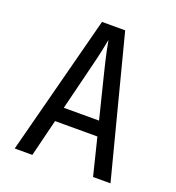

<svg xmlns="http://www.w3.org/2000/svg" viewBox="-132 -836 865 942"><g transform="rotate(20 300.0 -365.0)"><path d="M50 0 240 -730H361L550 0H459L411 -194H190L142 0ZM208 -270H392L336 -495Q320 -559 311 -602Q302 -645 300 -658Q298 -645 289 -602Q280 -559 264 -496Z"/></g></svg>

Font: JetBrains Mono
Style: Regular
Weight: 400
Monospace: yes
Designer: Philipp Nurullin, Konstantin Bulenkov
Foundry: JetBrains
Version: Version 2.305